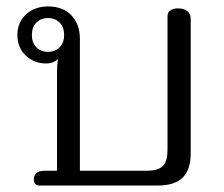

<svg xmlns="http://www.w3.org/2000/svg" viewBox="-20 -576 695 596"><path d="M85 -19Q85 -46 120 -46H157V-353Q157 -374 160 -393Q146 -379 123 -379Q86 -379 60 -403.5Q34 -428 34 -467Q34 -507 61 -531.5Q88 -556 129 -556Q176 -556 202 -528Q228 -500 228 -456V-46H434Q471 -46 485.5 -60.5Q500 -75 500 -112V-526Q500 -537 508.5 -543.5Q517 -550 532 -550Q551 -550 561.5 -541.5Q572 -533 572 -518V-101Q572 -49 547 -24.5Q522 0 468 0H101Q94 0 89.5 -5Q85 -10 85 -19ZM179 -467Q179 -492 165 -506Q151 -520 129 -520Q107 -520 93 -506Q79 -492 79 -467Q79 -443 93 -429Q107 -415 129 -415Q151 -415 165 -429Q179 -443 179 -467Z"/></svg>

Font: Maitree
Style: Regular
Weight: 400
Designer: CadsonDemak Team
Foundry: CadsonDemak
Version: Version 1.001